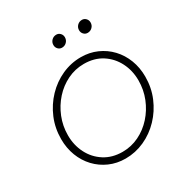

<svg xmlns="http://www.w3.org/2000/svg" viewBox="-207 -1082 1206 1257"><g transform="rotate(-30 396.5 -454.0)"><path d="M382 11Q317 11 261.5 -13.5Q206 -38 165 -81.5Q124 -125 101.5 -183.5Q79 -242 79 -310Q79 -393 109.5 -465.5Q140 -538 193 -593.5Q246 -649 314.5 -680Q383 -711 458 -711Q523 -711 578.5 -686.5Q634 -662 675 -618.5Q716 -575 738.5 -516.5Q761 -458 761 -390Q761 -307 730.5 -234.5Q700 -162 647 -106.5Q594 -51 525.5 -20Q457 11 382 11ZM387 -37Q453 -37 511.5 -65.5Q570 -94 614.5 -143.5Q659 -193 684.5 -256.5Q710 -320 710 -391Q710 -465 678.5 -527Q647 -589 589.5 -626Q532 -663 453 -663Q387 -663 328.5 -634.5Q270 -606 225.5 -556.5Q181 -507 155.5 -443.5Q130 -380 130 -309Q130 -235 161.5 -173Q193 -111 251 -74Q309 -37 387 -37ZM384 -826Q367 -826 355 -838.5Q343 -851 343 -869Q343 -890 357.5 -904.5Q372 -919 393 -919Q410 -919 422 -906.5Q434 -894 434 -876Q434 -855 419.5 -840.5Q405 -826 384 -826ZM578 -826Q561 -826 549 -838.5Q537 -851 537 -869Q537 -890 551.5 -904.5Q566 -919 587 -919Q604 -919 616 -906.5Q628 -894 628 -876Q628 -855 613.5 -840.5Q599 -826 578 -826Z"/></g></svg>

Font: Red Hat Text
Style: Italic
Weight: 300
Italic angle: -12°
Designer: Pentagram, MCKL
Foundry: Pentagram, MCKL
Version: Version 1.023